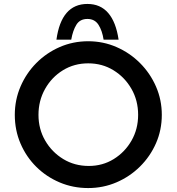

<svg xmlns="http://www.w3.org/2000/svg" viewBox="-20 -945 895 973"><path d="M55 -363Q55 -439 84 -506.5Q113 -574 164 -625.5Q215 -677 282.5 -706.5Q350 -736 427 -736Q503 -736 570.5 -706.5Q638 -677 689.5 -625.5Q741 -574 770.5 -506.5Q800 -439 800 -363Q800 -286 770.5 -219Q741 -152 689.5 -101Q638 -50 570.5 -21Q503 8 427 8Q350 8 282.5 -20.5Q215 -49 164 -99.5Q113 -150 84 -217.5Q55 -285 55 -363ZM175 -363Q175 -291 209 -232.5Q243 -174 300.5 -139Q358 -104 430 -104Q500 -104 556.5 -139Q613 -174 646.5 -232.5Q680 -291 680 -363Q680 -436 646 -495Q612 -554 555 -589Q498 -624 427 -624Q356 -624 299 -589Q242 -554 208.5 -494.5Q175 -435 175 -363ZM423 -925Q489 -925 528.5 -879Q568 -833 581 -744H505Q498 -790 479 -819.5Q460 -849 423 -849Q385 -849 367 -819.5Q349 -790 341 -744H266Q291 -925 423 -925Z"/></svg>

Font: Synthetic SemiBold
Style: Regular
Weight: 600
Designer: Santiago Orozco
Foundry: Typemade
Version: Version 2.000; ttfautohint (v1.8.4.7-5d5b)